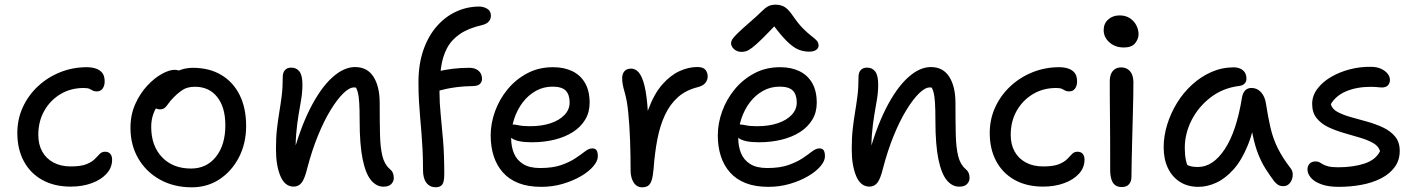

<svg xmlns="http://www.w3.org/2000/svg" viewBox="-20 -788 6053 820"><path d="M282 9Q211.4 9 160.2 -19.7Q109 -48.4 81.5 -99.9Q54 -151.4 54 -220Q54 -279.2 77.5 -330.2Q101 -381.2 142.2 -419.6Q183.4 -458 237 -479.5Q290.6 -501 351 -501Q371.4 -501 388.8 -495.4Q406.2 -489.8 416.6 -476.9Q427 -464 427 -440Q427 -422 418.4 -409.8Q409.8 -397.6 393.2 -397.6Q382.2 -397.6 375.8 -401.5Q369.4 -405.4 361.8 -408.8Q354.2 -412.2 337 -412.2Q282.2 -412.2 238.6 -386.2Q195 -360.2 169.3 -315.1Q143.6 -270 143.6 -212Q143.6 -170.8 160.4 -140.7Q177.2 -110.6 208.4 -93.9Q239.6 -77.2 282.2 -77.2Q325.8 -77.2 349.3 -86.8Q372.8 -96.4 384.7 -108.6Q396.6 -120.8 405.6 -130.4Q414.6 -140 429 -140Q443.2 -140 451 -131Q458.8 -122 458.8 -106Q458.8 -72.4 435.5 -46.5Q412.2 -20.6 372 -5.8Q331.8 9 282 9Z M799.2 12Q722.8 12 663.6 -20.7Q604.4 -53.4 570.8 -110.8Q537.2 -168.2 537.2 -242Q537.2 -298.2 557.7 -343.7Q578.2 -389.2 608.9 -422.1Q639.6 -455 671.3 -472.4Q703 -489.8 725.2 -489.8Q735.6 -489.8 743.5 -486.9Q751.4 -484 756 -477.7Q760.6 -471.4 760.6 -460.4Q760.6 -439.6 752.4 -423.8Q744.2 -408 718 -394.4Q686.2 -374.8 665.9 -352.4Q645.6 -330 635.7 -303.7Q625.8 -277.4 625.8 -246.2Q625.8 -165.2 672 -116.7Q718.2 -68.2 795.8 -68.2Q862.4 -68.2 902.4 -118.6Q942.4 -169 942.4 -253.2Q942.4 -329.6 907.8 -373.5Q873.2 -417.4 812.8 -417.4Q781.4 -417.4 762.2 -405.4Q743 -393.4 723 -373.4Q707.4 -357.8 699.5 -346.1Q691.6 -334.4 684 -327.7Q676.4 -321 662.8 -321Q648.6 -321 640.3 -329.7Q632 -338.4 632 -359.4Q632 -381.6 646.4 -406.1Q660.8 -430.6 685.2 -451.5Q709.6 -472.4 740 -485.4Q770.4 -498.4 803.2 -498.4Q874 -498.4 925.1 -467.9Q976.2 -437.4 1003.7 -381.8Q1031.2 -326.2 1031.2 -250Q1031.2 -175.8 1000.6 -116.4Q970 -57 917.8 -22.5Q865.6 12 799.2 12Z M1617.4 9.2Q1587.4 9.2 1564.4 -18.6Q1541.4 -46.4 1528.7 -108.5Q1516 -170.6 1516 -271.8Q1516 -319.8 1514.2 -349Q1512.4 -378.2 1507.7 -394.9Q1503 -411.6 1495.2 -421.9Q1487.4 -432.2 1474.8 -443Q1495.4 -444.4 1509.5 -438.5Q1523.6 -432.6 1531 -418.5Q1538.4 -404.4 1538.6 -380.2Q1525.2 -400.8 1515.5 -407.7Q1505.8 -414.6 1491.8 -414.6Q1472 -414.6 1446 -389.2Q1420 -363.8 1391.9 -317.9Q1363.8 -272 1337.9 -208.6Q1312 -145.2 1292.2 -69.4Q1281.6 -25.4 1268.6 -8.2Q1255.6 9 1234.2 9Q1196.6 9 1177.6 -36Q1158.6 -81 1158.6 -151Q1158.6 -201.6 1163.1 -239.6Q1167.6 -277.6 1173.1 -310.6Q1178.6 -343.6 1183.1 -378.8Q1187.6 -414 1187.6 -459.4Q1187.6 -478 1196.9 -488.6Q1206.2 -499.2 1224 -499.2Q1246.6 -499.2 1259.1 -482.4Q1271.6 -465.6 1271.6 -427.6Q1271.6 -394.8 1266.4 -363.9Q1261.2 -333 1255 -296.9Q1248.8 -260.8 1244.8 -213.6Q1240.8 -166.4 1244 -102L1225.8 -106.8Q1259.8 -236.2 1304.3 -323.9Q1348.8 -411.6 1398.4 -456.6Q1448 -501.6 1496.2 -501.6Q1548.8 -501.6 1575.2 -460Q1601.6 -418.4 1601.6 -347.6Q1601.6 -270 1602.9 -214Q1604.2 -158 1613.1 -122Q1622 -86 1643.6 -67.4Q1653.8 -58.8 1657.8 -49.6Q1661.8 -40.4 1661.8 -27.4Q1661.8 -13.6 1651.3 -2.2Q1640.8 9.2 1617.4 9.2Z M1841 11.8Q1815.8 11.8 1801.2 -7.1Q1786.6 -26 1786.6 -61.8Q1786.6 -112.4 1784.5 -151.8Q1782.4 -191.2 1779.7 -224.1Q1777 -257 1774.2 -288.9Q1771.4 -320.8 1769.3 -356.1Q1767.2 -391.4 1767.2 -436Q1767.2 -513.6 1787.9 -573.5Q1808.6 -633.4 1844.9 -675.1Q1881.2 -716.8 1928.1 -738.4Q1975 -760 2027.2 -760Q2044.2 -760 2060.4 -750.8Q2076.6 -741.6 2076.6 -721Q2076.6 -707 2067.8 -696.5Q2059 -686 2040 -681.2Q1980.6 -667.6 1944.2 -642.7Q1907.8 -617.8 1889 -582Q1870.2 -546.2 1863.6 -499.4Q1857 -452.6 1857 -394.8Q1857 -348.4 1862.1 -299Q1867.2 -249.6 1872.3 -188.2Q1877.4 -126.8 1877.4 -44Q1877.4 -10.8 1868.6 0.5Q1859.8 11.8 1841 11.8ZM1836 -398.6Q1821.6 -398.6 1811.8 -406.4Q1802 -414.2 1802 -427.4Q1802 -445.4 1812.7 -461Q1823.4 -476.6 1846.4 -482.4Q1880.4 -490.2 1914 -494.3Q1947.6 -498.4 1984.2 -498.4Q2002.2 -498.4 2014.5 -491.9Q2026.8 -485.4 2032.7 -474.9Q2038.6 -464.4 2038.6 -451.2Q2038.6 -438 2029.5 -429.4Q2020.4 -420.8 1999.6 -420.4Q1958.8 -419.6 1931.8 -416Q1904.8 -412.4 1887.7 -408.7Q1870.6 -405 1858.8 -401.8Q1847 -398.6 1836 -398.6Z M2291.6 10Q2235.4 10 2194.6 -6Q2153.8 -22 2127.4 -52Q2101 -82 2088.3 -122Q2075.6 -162 2075.6 -210Q2075.6 -261 2094.2 -312.5Q2112.8 -364 2147.8 -406.5Q2182.8 -449 2231.8 -475Q2280.8 -501 2341.6 -501Q2388.8 -501 2423.9 -484.2Q2459 -467.4 2478.6 -433.6Q2498.2 -399.8 2498.2 -349Q2498.2 -308.4 2479.3 -277Q2460.4 -245.6 2426.8 -224.1Q2393.2 -202.6 2348.3 -191.5Q2303.4 -180.4 2251.2 -180.4Q2191.2 -180.4 2167.1 -196.6Q2143 -212.8 2143 -232.8Q2143 -244.6 2148.8 -250.5Q2154.6 -256.4 2169 -256.4Q2180 -256.4 2196.5 -252.7Q2213 -249 2244.2 -249Q2293.8 -249 2331.6 -261.7Q2369.4 -274.4 2391.1 -297.4Q2412.8 -320.4 2412.8 -350Q2412.8 -384 2396.1 -401Q2379.4 -418 2339.8 -418Q2301.2 -418 2268.8 -400Q2236.4 -382 2212.8 -351.1Q2189.2 -320.2 2176.1 -280.7Q2163 -241.2 2163 -198.2Q2163 -162.4 2174.9 -133.5Q2186.8 -104.6 2214 -87.5Q2241.2 -70.4 2286.6 -70.4Q2340.8 -70.4 2377.2 -83.2Q2413.6 -96 2437.8 -112.3Q2462 -128.6 2478.5 -141.4Q2495 -154.2 2509.4 -154.2Q2522.6 -154.2 2527.9 -145.9Q2533.2 -137.6 2533.2 -120.2Q2533.2 -100.2 2513.6 -77.4Q2494 -54.6 2460.2 -35Q2426.4 -15.4 2383.1 -2.7Q2339.8 10 2291.6 10Z M2722 12Q2707 12 2696.1 2.8Q2685.2 -6.4 2679.2 -23Q2673.2 -39.6 2673.2 -60.6Q2673.2 -125.8 2670.9 -189Q2668.6 -252.2 2663.4 -305.1Q2658.2 -358 2648.4 -391.8Q2641.6 -415.4 2639.4 -428.3Q2637.2 -441.2 2637.2 -454.4Q2637.2 -472.2 2646.7 -483.6Q2656.2 -495 2676 -495Q2693.6 -495 2708.1 -478.5Q2722.6 -462 2732.6 -421.6Q2742.6 -381.2 2747 -309.3Q2751.4 -237.4 2748.6 -127.2L2716.6 -156.4Q2724.2 -253 2748.5 -319.5Q2772.8 -386 2807.6 -426Q2842.4 -466 2881.3 -483.9Q2920.2 -501.8 2957.6 -501.8Q2982.8 -501.8 2992.6 -490Q3002.4 -478.2 3002.4 -461Q3002.4 -447.2 2993.1 -434.7Q2983.8 -422.2 2961.6 -416.2Q2910 -403.6 2875.8 -373.3Q2841.6 -343 2820.2 -297.4Q2798.8 -251.8 2787.6 -193.8Q2776.4 -135.8 2771.4 -67.6Q2768.8 -36 2763.3 -18.7Q2757.8 -1.4 2747.9 5.3Q2738 12 2722 12Z M3261.6 10Q3205.4 10 3164.6 -6Q3123.8 -22 3097.4 -52Q3071 -82 3058.3 -122Q3045.6 -162 3045.6 -210Q3045.6 -261 3064.2 -312.5Q3082.8 -364 3117.8 -406.5Q3152.8 -449 3201.8 -475Q3250.8 -501 3311.6 -501Q3358.8 -501 3393.9 -484.2Q3429 -467.4 3448.6 -433.6Q3468.2 -399.8 3468.2 -349Q3468.2 -308.4 3449.3 -277Q3430.4 -245.6 3396.8 -224.1Q3363.2 -202.6 3318.3 -191.5Q3273.4 -180.4 3221.2 -180.4Q3161.2 -180.4 3137.1 -196.6Q3113 -212.8 3113 -232.8Q3113 -244.6 3118.8 -250.5Q3124.6 -256.4 3139 -256.4Q3150 -256.4 3166.5 -252.7Q3183 -249 3214.2 -249Q3263.8 -249 3301.6 -261.7Q3339.4 -274.4 3361.1 -297.4Q3382.8 -320.4 3382.8 -350Q3382.8 -384 3366.1 -401Q3349.4 -418 3309.8 -418Q3271.2 -418 3238.8 -400Q3206.4 -382 3182.8 -351.1Q3159.2 -320.2 3146.1 -280.7Q3133 -241.2 3133 -198.2Q3133 -162.4 3144.9 -133.5Q3156.8 -104.6 3184 -87.5Q3211.2 -70.4 3256.6 -70.4Q3310.8 -70.4 3347.2 -83.2Q3383.6 -96 3407.8 -112.3Q3432 -128.6 3448.5 -141.4Q3465 -154.2 3479.4 -154.2Q3492.6 -154.2 3497.9 -145.9Q3503.2 -137.6 3503.2 -120.2Q3503.2 -100.2 3483.6 -77.4Q3464 -54.6 3430.2 -35Q3396.4 -15.4 3353.1 -2.7Q3309.8 10 3261.6 10ZM3147.6 -566.4Q3134.6 -566.4 3124.2 -571.9Q3113.8 -577.4 3108 -586Q3102.2 -594.6 3102.2 -603.6Q3102.2 -611.4 3107.2 -619.6Q3112.2 -627.8 3129.2 -644.8Q3146.2 -661.8 3183.4 -694Q3214 -720.4 3230.3 -736.8Q3246.6 -753.2 3259.6 -760.6Q3272.6 -768 3292.8 -768Q3315.6 -768 3332.1 -757.5Q3348.6 -747 3368.2 -717.6Q3391 -684.8 3410.6 -665.3Q3430.2 -645.8 3444.9 -634.8Q3459.6 -623.8 3467.8 -615Q3476 -606.2 3476 -593.2Q3476 -581.8 3465.2 -574.6Q3454.4 -567.4 3435.8 -567.4Q3411.8 -567.4 3389.6 -576.5Q3367.4 -585.6 3340.2 -612.4Q3313 -639.2 3274.6 -691.8L3302.8 -692.2Q3260.4 -647.4 3234.1 -621.6Q3207.8 -595.8 3192 -584Q3176.2 -572.2 3166.2 -569.3Q3156.2 -566.4 3147.6 -566.4Z M4076.4 9.2Q4046.4 9.2 4023.4 -18.6Q4000.4 -46.4 3987.7 -108.5Q3975 -170.6 3975 -271.8Q3975 -319.8 3973.2 -349Q3971.4 -378.2 3966.7 -394.9Q3962 -411.6 3954.2 -421.9Q3946.4 -432.2 3933.8 -443Q3954.4 -444.4 3968.5 -438.5Q3982.6 -432.6 3990 -418.5Q3997.4 -404.4 3997.6 -380.2Q3984.2 -400.8 3974.5 -407.7Q3964.8 -414.6 3950.8 -414.6Q3931 -414.6 3905 -389.2Q3879 -363.8 3850.9 -317.9Q3822.8 -272 3796.9 -208.6Q3771 -145.2 3751.2 -69.4Q3740.6 -25.4 3727.6 -8.2Q3714.6 9 3693.2 9Q3655.6 9 3636.6 -36Q3617.6 -81 3617.6 -151Q3617.6 -201.6 3622.1 -239.6Q3626.6 -277.6 3632.1 -310.6Q3637.6 -343.6 3642.1 -378.8Q3646.6 -414 3646.6 -459.4Q3646.6 -478 3655.9 -488.6Q3665.2 -499.2 3683 -499.2Q3705.6 -499.2 3718.1 -482.4Q3730.6 -465.6 3730.6 -427.6Q3730.6 -394.8 3725.4 -363.9Q3720.2 -333 3714 -296.9Q3707.8 -260.8 3703.8 -213.6Q3699.8 -166.4 3703 -102L3684.8 -106.8Q3718.8 -236.2 3763.3 -323.9Q3807.8 -411.6 3857.4 -456.6Q3907 -501.6 3955.2 -501.6Q4007.8 -501.6 4034.2 -460Q4060.6 -418.4 4060.6 -347.6Q4060.6 -270 4061.9 -214Q4063.2 -158 4072.1 -122Q4081 -86 4102.6 -67.4Q4112.8 -58.8 4116.8 -49.6Q4120.8 -40.4 4120.8 -27.4Q4120.8 -13.6 4110.3 -2.2Q4099.8 9.2 4076.4 9.2Z M4435 9Q4364.4 9 4313.2 -19.7Q4262 -48.4 4234.5 -99.9Q4207 -151.4 4207 -220Q4207 -279.2 4230.5 -330.2Q4254 -381.2 4295.2 -419.6Q4336.4 -458 4390 -479.5Q4443.6 -501 4504 -501Q4524.4 -501 4541.8 -495.4Q4559.2 -489.8 4569.6 -476.9Q4580 -464 4580 -440Q4580 -422 4571.4 -409.8Q4562.8 -397.6 4546.2 -397.6Q4535.2 -397.6 4528.8 -401.5Q4522.4 -405.4 4514.8 -408.8Q4507.2 -412.2 4490 -412.2Q4435.2 -412.2 4391.6 -386.2Q4348 -360.2 4322.3 -315.1Q4296.6 -270 4296.6 -212Q4296.6 -170.8 4313.4 -140.7Q4330.2 -110.6 4361.4 -93.9Q4392.6 -77.2 4435.2 -77.2Q4478.8 -77.2 4502.3 -86.8Q4525.8 -96.4 4537.7 -108.6Q4549.6 -120.8 4558.6 -130.4Q4567.6 -140 4582 -140Q4596.2 -140 4604 -131Q4611.8 -122 4611.8 -106Q4611.8 -72.4 4588.5 -46.5Q4565.2 -20.6 4525 -5.8Q4484.8 9 4435 9Z M4770.8 10.8Q4753.6 10.8 4742.7 2.7Q4731.8 -5.4 4726.6 -22Q4721.4 -38.6 4721.4 -62Q4721.4 -140.4 4721.2 -195.1Q4721 -249.8 4720.5 -290.3Q4720 -330.8 4719.8 -365.8Q4719.6 -400.8 4719.6 -440.4Q4719.6 -458 4724.7 -471.2Q4729.8 -484.4 4741 -492.3Q4752.2 -500.2 4769.2 -500.2Q4790.8 -500.2 4805.2 -484.9Q4819.6 -469.6 4820.6 -439Q4820.6 -416.8 4820 -376.5Q4819.4 -336.2 4817.9 -287Q4816.4 -237.8 4815.3 -188.5Q4814.2 -139.2 4813.2 -98Q4812.2 -56.8 4812.2 -32.6Q4812.2 -13.8 4802.2 -1.5Q4792.2 10.8 4770.8 10.8ZM4779.8 -585.2Q4743 -585.2 4718.3 -606.9Q4693.6 -628.6 4693.6 -659.8Q4693.6 -687.2 4712.9 -704.7Q4732.2 -722.2 4761.8 -722.2Q4787.4 -722.2 4805.6 -710.2Q4823.8 -698.2 4833.2 -679.6Q4842.6 -661 4842.6 -641.2Q4842.6 -622 4828.1 -603.6Q4813.6 -585.2 4779.8 -585.2Z M5098.2 10Q5053 10 5019.6 -11Q4986.2 -32 4968 -70.1Q4949.8 -108.2 4949.8 -159Q4949.8 -207 4964.9 -255.9Q4980 -304.8 5007 -348.7Q5034 -392.6 5071.6 -426.8Q5109.2 -461 5154.2 -480.7Q5199.2 -500.4 5249.8 -500.4Q5272.6 -500.4 5288 -488.1Q5303.4 -475.8 5303.4 -452Q5303.4 -439.8 5295.9 -431.5Q5288.4 -423.2 5273 -421Q5203 -412.4 5150.6 -372.2Q5098.2 -332 5069.1 -274.9Q5040 -217.8 5040 -155.8Q5040 -127.4 5044.8 -103.9Q5049.6 -80.4 5066.6 -43.4L5015 -111.8Q5037.6 -89.2 5053.4 -82Q5069.2 -74.8 5096.4 -74.8Q5160.2 -74.8 5210.6 -150.7Q5261 -226.6 5284.4 -372Q5287.6 -390.8 5297.7 -401.6Q5307.8 -412.4 5324.8 -412.4Q5349.4 -412.4 5366 -393.7Q5382.6 -375 5386.8 -344.8Q5395.6 -287.4 5406.3 -241.6Q5417 -195.8 5437.1 -155.2Q5457.2 -114.6 5491.4 -70.2Q5500 -59.8 5500.9 -46.7Q5501.8 -33.6 5497.3 -21.2Q5492.8 -8.8 5483.5 -0.9Q5474.2 7 5461.2 7Q5447 7 5438.2 1.2Q5429.4 -4.6 5421.4 -14.4Q5401.8 -40.6 5384.8 -67.5Q5367.8 -94.4 5354 -128.9Q5340.2 -163.4 5330.3 -210.6Q5320.4 -257.8 5315.8 -323.4L5348.6 -323.8Q5335.4 -231.8 5309.2 -167.6Q5283 -103.4 5248.2 -64.5Q5213.4 -25.6 5174.7 -7.8Q5136 10 5098.2 10Z M5697.4 10Q5653.2 10 5623.2 -0.9Q5593.2 -11.8 5578.6 -29Q5564 -46.2 5564 -64.4Q5564 -79 5573 -88.8Q5582 -98.6 5599.2 -98.6Q5608.6 -98.6 5615.1 -94.9Q5621.6 -91.2 5630.3 -86.1Q5639 -81 5653.8 -77.3Q5668.6 -73.6 5694.6 -73.6Q5759.4 -73.6 5807.6 -89.5Q5855.8 -105.4 5874 -142.6Q5867 -164.8 5843.4 -177.8Q5819.8 -190.8 5787.1 -200.4Q5754.4 -210 5718.9 -220.3Q5683.4 -230.6 5653 -245Q5622.6 -259.4 5603.3 -283.2Q5584 -307 5584 -344Q5584 -379 5606 -408.4Q5628 -437.8 5664.5 -459.2Q5701 -480.6 5745.2 -492Q5789.4 -503.4 5834.4 -502.6Q5860.6 -502.6 5878.8 -494Q5897 -485.4 5906.6 -472.8Q5916.2 -460.2 5916.2 -447Q5916.2 -432.4 5907.5 -423.4Q5898.8 -414.4 5882 -414.4Q5876.2 -414.4 5869.9 -415.1Q5863.6 -415.8 5855.5 -416.5Q5847.4 -417.2 5835 -417.2Q5775.2 -417.2 5730.4 -398.6Q5685.6 -380 5663.8 -343.2Q5668.8 -322.6 5692.3 -309.9Q5715.8 -297.2 5749.2 -287.9Q5782.6 -278.6 5818.8 -268.5Q5855 -258.4 5886.5 -243.7Q5918 -229 5938 -205.1Q5958 -181.2 5958 -144Q5958 -103.8 5936.8 -74.7Q5915.6 -45.6 5879.1 -26.7Q5842.6 -7.8 5795.7 1.1Q5748.8 10 5697.4 10Z"/></svg>

Font: Shantell Sans Light
Style: Regular
Weight: 300
Designer: Stephen Nixon, Anya Danilova, Shantell Martin
Foundry: Arrow Type
Version: Version 1.011;[c5ecc13dd]